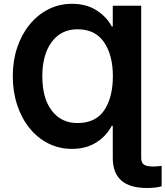

<svg xmlns="http://www.w3.org/2000/svg" viewBox="-20 -757 853 990"><path d="M708 -727.5V57.6Q708 81.5 721.9 91.6Q735.8 101.6 770 101.6Q780.8 101.6 791.5 100.6Q802.2 99.6 813.5 98.1V203.6Q782.2 212.4 737.8 212.4Q561.5 212.4 561.5 57.6V-108.4H556.2Q529.3 -56.2 476.8 -22.7Q424.3 10.7 351.1 10.7Q284.7 10.7 228.8 -17.6Q172.9 -45.9 131.8 -96.9Q90.8 -147.9 68.4 -216.3Q45.9 -284.7 45.9 -364.7Q45.9 -443.8 68.6 -511.7Q91.3 -579.6 132.6 -630.1Q173.8 -680.7 229.5 -709Q285.2 -737.3 351.1 -737.3Q425.3 -737.3 477.3 -704.1Q529.3 -670.9 556.2 -620.6H561.5V-727.5ZM379.4 -122.6Q473.6 -122.6 517.8 -189Q562 -255.4 562 -364.3Q562 -472.2 516.6 -539.1Q471.2 -606 379.9 -606Q294.9 -606 246.6 -540.5Q198.2 -475.1 198.2 -364.3Q198.2 -250 247.1 -186.3Q295.9 -122.6 379.4 -122.6Z"/></svg>

Font: Inter-Bold
Style: Bold
Weight: 700
Designer: Rasmus Andersson
Foundry: rsms
Version: Version 4.000;git-a52131595